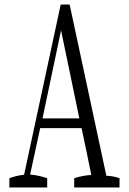

<svg xmlns="http://www.w3.org/2000/svg" viewBox="-20 -830 563 840"><path d="M304.7 -50.3Q341.8 -62.5 379.4 -64.5Q357.9 -171.9 336.9 -269.5Q336.9 -269.5 155.8 -269.5Q134.3 -172.9 111.8 -66.4Q149.9 -63 186.5 -50.3Q186.5 -35.2 186.5 -9.8Q186.5 -9.8 21 -9.8Q21 -35.2 21 -50.3Q53.2 -62.5 85.4 -65.4Q167 -442.9 245.6 -810.1Q245.6 -810.1 284.7 -810.1Q363.8 -440.4 445.3 -61Q474.1 -60.5 502.9 -50.3Q502.9 -35.2 502.9 -9.8Q502.9 -9.8 304.7 -9.8Q304.7 -35.2 304.7 -50.3ZM327.1 -312 247.1 -697.3 166 -312Z"/></svg>

Font: Scarab Serif
Style: Light
Weight: 300
Designer: John Roberts
Foundry: Scarab
Version: 1.0